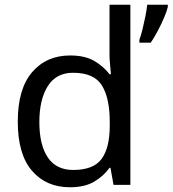

<svg xmlns="http://www.w3.org/2000/svg" viewBox="-20 -780 728 810"><path d="M275 10Q175 10 115 -59.5Q55 -129 55 -267Q55 -405 115.5 -475.5Q176 -546 276 -546Q338 -546 377.5 -523Q417 -500 442 -467H448Q447 -480 444.5 -505.5Q442 -531 442 -546V-760H530V0H459L446 -72H442Q418 -38 378 -14Q338 10 275 10ZM289 -63Q374 -63 408.5 -109.5Q443 -156 443 -250V-266Q443 -366 410 -419.5Q377 -473 288 -473Q217 -473 181.5 -416.5Q146 -360 146 -265Q146 -169 181.5 -116Q217 -63 289 -63ZM688 -751Q684 -733 672.5 -706Q661 -679 646 -650.5Q631 -622 616 -600H568V-612Q575 -631 581.5 -657.5Q588 -684 593.5 -711.5Q599 -739 601 -760H688Z"/></svg>

Font: Noto Sans Kharoshthi
Style: Regular
Weight: 400
Designer: Monotype Design Team
Foundry: Monotype Imaging Inc.
Version: Version 2.004; ttfautohint (v1.8.4.7-5d5b)